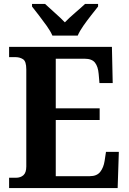

<svg xmlns="http://www.w3.org/2000/svg" viewBox="-20 -951 650 971"><path d="M26 0V-52H60Q84 -52 98.5 -65Q113 -78 113 -109V-600Q113 -641 96.5 -651.5Q80 -662 59 -662H26V-714H546L550 -531H483L479 -577Q476 -614 460.5 -634Q445 -654 408 -654H262V-403H484V-344H262V-60H434Q470 -60 487 -82Q504 -104 509 -137L516 -183H581L575 0ZM245 -771Q235 -794 216 -820.5Q197 -847 177 -873Q157 -899 142 -918V-931H208Q227 -913 257 -886.5Q287 -860 308 -838Q329 -860 360 -886.5Q391 -913 410 -931H476V-918Q461 -899 440.5 -873Q420 -847 401.5 -820.5Q383 -794 373 -771Z"/></svg>

Font: Noto Serif Devanagari SemiCondensed
Style: Bold
Weight: 700
Width: 4
Designer: Universal Thirst, Indian Type Foundry and the Monotype Design Team
Foundry: Monotype Imaging Inc.
Version: Version 2.004; ttfautohint (v1.8.4.7-5d5b)